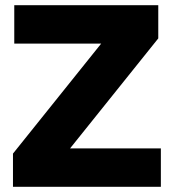

<svg xmlns="http://www.w3.org/2000/svg" viewBox="-20 -720 670 740"><path d="M30 0V-128L370 -552H35V-700H590V-572L250 -148H600V0Z"/></svg>

Font: Golos Text VF
Style: Regular
Weight: 400
Designer: A.Korolkova, Vitaly Kuzmin
Foundry: ParaType Ltd
Version: Version 2.003